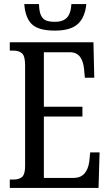

<svg xmlns="http://www.w3.org/2000/svg" viewBox="-20 -921 539 941"><path d="M28 -41H45Q75 -41 89 -54.5Q103 -68 103 -107V-602Q103 -645 88.5 -659Q74 -673 45 -673H28V-714H438L442 -540H396L392 -582Q389 -619 372.5 -642Q356 -665 322 -665H195V-398H384V-350H195V-49H341Q407 -49 418 -132L422 -174H468L463 0H28ZM99 -901H171Q172 -865 180.5 -846.5Q189 -828 205 -821Q221 -814 251 -814Q287 -814 307 -833.5Q327 -853 330 -901H403Q397 -836 361.5 -803.5Q326 -771 249 -771Q169 -771 136.5 -802Q104 -833 99 -901Z"/></svg>

Font: Noto Serif Cond
Style: Regular
Weight: 400
Width: 3
Designer: Monotype Design Team
Foundry: Monotype Imaging Inc.
Version: Version 1.001